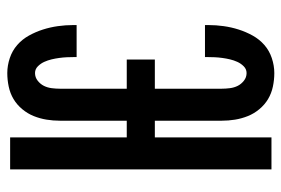

<svg xmlns="http://www.w3.org/2000/svg" viewBox="-146 -638 791 540"><g transform="rotate(-90 250.0 -367.5)"><path d="M315 8Q296 8 277 4Q258 0 242 -9.5Q226 -19 213.5 -34Q201 -49 194 -66.5Q187 -84 184 -102.5Q181 -121 181 -140V-328H134V0H44V-735H134V-407H181V-595Q181 -614 184 -632.5Q187 -651 194 -668.5Q201 -686 213.5 -701Q226 -716 242 -725.5Q258 -735 277 -739Q296 -743 315 -743Q336 -743 357 -736Q378 -729 394 -715Q410 -701 420.5 -682Q431 -663 437.5 -642.5Q444 -622 447 -600.5Q450 -579 450 -558V-548H360V-554Q360 -565 359.5 -575.5Q359 -586 357.5 -597Q356 -608 353.5 -618.5Q351 -629 346.5 -639Q342 -649 334 -657Q326 -665 315 -665Q303 -665 293.5 -657.5Q284 -650 279 -640Q274 -630 272.5 -618Q271 -606 271 -595V-407H353V-328H271V-140Q271 -129 272.5 -117Q274 -105 279 -95Q284 -85 293.5 -77.5Q303 -70 315 -70Q326 -70 334 -78Q342 -86 346.5 -96Q351 -106 353.5 -116.5Q356 -127 357.5 -138Q359 -149 359.5 -159.5Q360 -170 360 -181V-187H450V-177Q450 -156 447 -134.5Q444 -113 437.5 -92.5Q431 -72 420.5 -53Q410 -34 394 -20Q378 -6 357 1Q336 8 315 8Z"/></g></svg>

Font: Iosevka Term Curly Semibold
Style: Regular
Weight: 600
Designer: Belleve Invis
Foundry: Belleve Invis
Version: Version 32.3.0